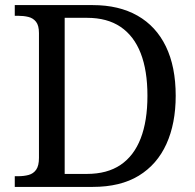

<svg xmlns="http://www.w3.org/2000/svg" viewBox="-20 -734 767 754"><path d="M38 0V-42H51Q74 -42 92.5 -47Q111 -52 122 -67.5Q133 -83 133 -114V-604Q133 -634 121.5 -648.5Q110 -663 91.5 -667.5Q73 -672 51 -672H38V-714H344Q447 -714 520 -672.5Q593 -631 631.5 -551.5Q670 -472 670 -358Q670 -249 633.5 -168.5Q597 -88 525 -44Q453 0 344 0ZM321 -51Q401 -51 453.5 -86.5Q506 -122 532.5 -190.5Q559 -259 559 -358Q559 -457 532.5 -525Q506 -593 453.5 -628.5Q401 -664 322 -664H234V-51Z"/></svg>

Font: Noto Serif Bengali
Style: Regular
Weight: 400
Designer: Juan Bruce, Universal Thirst, Indian Type Foundry and the Monotype Design Team.
Foundry: Monotype Imaging Inc.
Version: Version 2.003